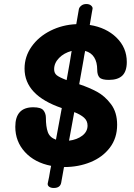

<svg xmlns="http://www.w3.org/2000/svg" viewBox="-20 -829 666 954"><path d="M395 -531 374 -413V-410H375Q423 -394 462 -373Q501 -352 531.5 -311.5Q562 -271 562 -209Q562 -143 526 -95.5Q490 -48 430 -23.5Q370 1 300 1H298L284 79Q279 105 247 105Q233 105 224.5 99Q216 93 217 83Q225 48 229 20L234 -5Q152 -21 104 -73.5Q56 -126 56 -199Q56 -296 145 -296Q184 -296 196 -280.5Q208 -265 208 -244Q208 -200 217.5 -173Q227 -146 258 -135L287 -292Q102 -355 102 -488Q102 -548 137 -597.5Q172 -647 231 -676.5Q290 -706 359 -709L372 -784Q374 -793 384 -801Q394 -809 409 -809Q424 -809 432.5 -801.5Q441 -794 440 -786Q438 -772 436 -764L426 -705Q508 -692 559 -642Q610 -592 610 -521Q610 -475 588 -453.5Q566 -432 521 -432Q486 -432 474.5 -444Q463 -456 463 -483Q463 -520 448 -544Q433 -568 403 -576Q400 -564 398.5 -552.5Q397 -541 395 -531ZM311 -431Q312 -435 326 -515L336 -576Q298 -566 273.5 -541Q249 -516 249 -485Q249 -466 261.5 -455.5Q274 -445 311 -431ZM349 -272 323 -130Q363 -135 389 -155Q415 -175 415 -205Q415 -229 397.5 -244.5Q380 -260 349 -272Z"/></svg>

Font: Mali
Style: Bold Italic
Weight: 700
Italic angle: -10°
Version: Version 1.000; ttfautohint (v1.6)